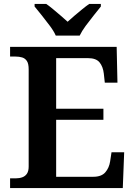

<svg xmlns="http://www.w3.org/2000/svg" viewBox="-20 -951 683 971"><path d="M31 0V-49H59Q78 -49 93 -54.5Q108 -60 116.5 -73Q125 -86 125 -109V-600Q125 -629 116 -642.5Q107 -656 92 -660.5Q77 -665 58 -665H31V-714H570L574 -533H510L505 -579Q501 -614 483.5 -635.5Q466 -657 425 -657H264V-401H503V-345H264V-57H452Q493 -57 512.5 -79.5Q532 -102 537 -135L544 -181H608L601 0ZM262 -771Q252 -794 232 -820.5Q212 -847 191.5 -873Q171 -899 155 -918V-931H214Q230 -920 249 -904Q268 -888 287.5 -871.5Q307 -855 322 -841Q337 -855 356.5 -871.5Q376 -888 395.5 -904Q415 -920 431 -931H490V-918Q475 -899 454 -873Q433 -847 413.5 -820.5Q394 -794 383 -771Z"/></svg>

Font: Noto Rashi Hebrew SemiBold
Style: Regular
Weight: 600
Version: Version 1.006